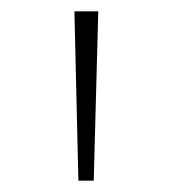

<svg xmlns="http://www.w3.org/2000/svg" viewBox="-20 -678 304 338"><path d="M118 -360 111 -658H153L145 -360Z"/></svg>

Font: Ysabeau SC ExtraLight
Style: Regular
Weight: 250
Designer: Christian Thalmann (Catharsis Fonts)
Version: Version 2.001;gftools[0.9.30]; featfreeze: smcp